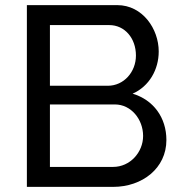

<svg xmlns="http://www.w3.org/2000/svg" viewBox="-20 -730 711 750"><path d="M630 -183C630 -271 579 -340 498 -364C563 -393 600 -458 600 -529C600 -617 537 -710 438 -710H85V0H422C536 0 630 -73 630 -183ZM539 -199C539 -135 488 -78 422 -78H175V-322H429C492 -322 539 -264 539 -199ZM407 -632C467 -632 511 -581 511 -513C511 -449 464 -395 401 -395H175V-632Z"/></svg>

Font: Raleway Med
Style: Regular
Weight: 500
Designer: Matt McInerney, Pablo Impallari, Rodrigo Fuenzalida
Foundry: Matt McInerney, Pablo Impallari, Rodrigo Fuenzalida
Version: Version 3.00 July 28, 2015